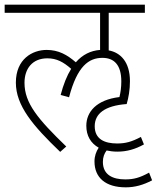

<svg xmlns="http://www.w3.org/2000/svg" viewBox="-20 -642 672 823"><path d="M180 -428C119 -428 48 -389 48 -288C48 -189 121 -103 238 9L264 -14C142 -132 85 -200 85 -287C85 -348 119 -392 183 -392C223 -392 252 -376 285 -347C267 -318 252 -281 240 -235L276 -225C311 -359 361 -394 419 -394C469 -394 500 -364 500 -293C500 -269 497 -246 492 -226C393 -214 350 -162 350 -103C350 -60 369 -28 403 -9C392 8 385 27 385 50C385 120 433 161 519 161C558 161 594 151 632 131L619 98C579 120 553 127 517 127C464 127 421 108 421 52C421 32 427 16 437 3C451 6 466 8 483 8C523 8 559 -2 597 -23L584 -55C544 -34 518 -27 482 -27C429 -27 386 -45 386 -101C386 -154 428 -189 523 -196C531 -223 537 -257 537 -294C537 -377 496 -417 446 -426V-587H601V-622H0V-587H409V-428C369 -425 334 -408 305 -375C268 -407 231 -428 180 -428Z"/></svg>

Font: Noto Sans Devanagari UI SemiCondensed ExtraLight
Style: Regular
Weight: 200
Width: 4
Designer: Jelle Bosma - Monotype Design Team
Foundry: Monotype Imaging Inc.
Version: Version 2.004